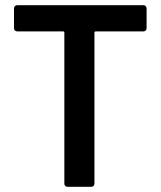

<svg xmlns="http://www.w3.org/2000/svg" viewBox="-20 -720 619 740"><path d="M545 -688V-611Q545 -606 541.5 -602.5Q538 -599 533 -599H349Q344 -599 344 -594V-12Q344 -7 340.5 -3.5Q337 0 332 0H240Q235 0 231.5 -3.5Q228 -7 228 -12V-594Q228 -599 223 -599H46Q41 -599 37.5 -602.5Q34 -606 34 -611V-688Q34 -693 37.5 -696.5Q41 -700 46 -700H533Q538 -700 541.5 -696.5Q545 -693 545 -688Z"/></svg>

Font: Amber EN SemiBold
Style: Regular
Weight: 600
Designer: Jeremy Tribby
Foundry: Tribby Type
Version: Version 1.408 November 24, 2021